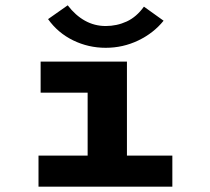

<svg xmlns="http://www.w3.org/2000/svg" viewBox="-20 -703 790 723"><path d="M125 0V-117H310V-354H133V-471H458V-117H629V0ZM522 -678 596 -625Q558 -578 500.5 -550.5Q443 -523 378 -523Q313 -523 255.5 -551Q198 -579 161 -631L235 -683Q264 -645 300 -625Q336 -605 378 -605Q420 -605 457 -622Q494 -639 522 -678Z"/></svg>

Font: Inconsolata ExtraExpanded Black
Style: Regular
Weight: 900
Width: 8
Monospace: yes
Designer: Raph Levien, Cyreal, Brenton Simpson
Foundry: Raph Levien, Cyreal, Google
Version: Version 3.001; ttfautohint (v1.8.2.53-6de2)